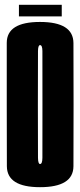

<svg xmlns="http://www.w3.org/2000/svg" viewBox="-20 -772 333 796"><path d="M146 4Q284 4 284.5 -82.8Q285 -169.5 285 -337.5Q285 -506 284.5 -593.5Q284 -681 146 -681Q8 -681 8 -594.2Q8 -507.5 8 -337.5Q8 -169.5 8.5 -82.8Q9 4 146 4ZM146 -92Q138 -92 137.5 -117.5Q137 -143 137 -337.5Q137 -536.5 137.5 -560.8Q138 -585 146 -585Q155.5 -585 155.8 -560.8Q156 -536.5 156 -337.5Q156 -143 155.8 -117.5Q155.5 -92 146 -92ZM58.5 -704H236V-752H58.5Z"/></svg>

Font: Anybody UltraCondensed
Style: Bold
Weight: 700
Width: 1
Version: Version 1.113;gftools[0.9.25]